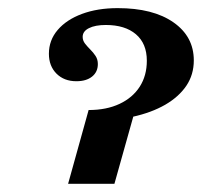

<svg xmlns="http://www.w3.org/2000/svg" viewBox="-20 -448 519 468"><path d="M200 -153.2 196 -179.8Q239.5 -179.8 271.4 -194.8Q303.2 -209.7 320.6 -236.7Q337.9 -263.7 337.9 -300Q337.9 -341.9 311.3 -364.5Q284.7 -387.1 237.9 -387.1Q212.1 -387.1 196.8 -379.4Q181.5 -371.8 181.5 -358.1Q181.5 -349.2 187.1 -341.9Q192.7 -334.7 200 -327.4Q207.3 -320.2 212.9 -311.7Q218.5 -303.2 218.5 -291.9Q218.5 -272.6 204.4 -261.3Q190.3 -250 166.1 -250Q136.3 -250 117.7 -268.5Q99.2 -287.1 99.2 -316.9Q99.2 -350 120.6 -375Q141.9 -400 179.8 -414.1Q217.7 -428.2 266.9 -428.2Q353.2 -428.2 402.8 -393.5Q452.4 -358.9 452.4 -300.8Q452.4 -266.1 434.3 -239.1Q416.1 -212.1 382.7 -192.7Q349.2 -173.4 303.2 -163.3Q257.3 -153.2 200 -153.2ZM146 0 196 -179.8Q223.4 -175.8 252.4 -178.2Q281.5 -180.6 312.1 -189.5L258.9 0Z"/></svg>

Font: Playfair 9pt
Style: Bold Italic
Weight: 700
Italic angle: -15.6°
Designer: Claus Eggers Sørensen
Foundry: Claus Eggers Sørensen
Version: Version 2.203